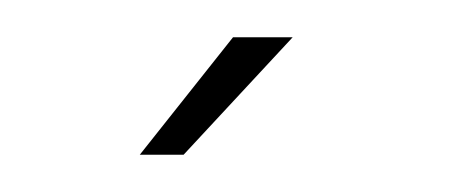

<svg xmlns="http://www.w3.org/2000/svg" viewBox="-20 -692 244 103"><path d="M55 -609 105 -672H137L78.5 -609Z"/></svg>

Font: Anybody ExtraLight
Style: Regular
Weight: 200
Designer: Tyler Finck
Foundry: Etcetera Type Company
Version: Version 1.010; ttfautohint (v1.8.3) -l 8 -r 50 -G 200 -x 14 